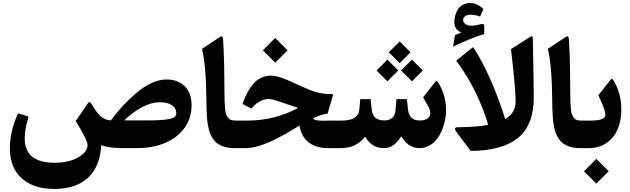

<svg xmlns="http://www.w3.org/2000/svg" viewBox="-20 -969 4120 1256"><path d="M705.1 -181.6C668.5 -182.1 632.3 -205.6 608.9 -242.2L577.1 -291C569.8 -303.2 562.5 -304.2 556.2 -294.9L475.1 -177.2C526.9 -93.8 552.7 -42 552.7 -22C552.7 9.8 532.2 37.1 491.7 60.5C451.2 84 399.4 95.7 337.4 95.7C207 95.7 141.6 42.5 141.6 -64C141.6 -103.5 149.9 -150.9 167 -206.1L98.1 -228C62.5 -149.9 44.4 -73.2 44.4 1.5C44.4 85.4 70.3 150.9 122.1 197.3C173.3 243.7 244.1 266.6 334.5 267.1C526.4 266.6 632.8 166 642.1 -19.5C675.8 -6.8 719.2 -0.5 773.4 -0.5H881.8C948.7 -0.5 1009.3 -12.2 1062.5 -35.2C1115.7 -58.1 1157.7 -91.3 1188 -133.8C1218.3 -176.3 1233.4 -225.6 1233.4 -280.8C1233.4 -334 1218.3 -375 1188.5 -404.8C1158.7 -434.6 1118.2 -449.2 1067.9 -449.2C1004.9 -449.2 931.6 -413.1 867.2 -356.9C802.7 -300.8 752 -244.6 705.1 -181.6ZM1133.3 -229C1133.3 -209 1118.2 -196.3 1087.4 -190.4C1056.6 -184.1 1004.9 -181.2 932.1 -181.2H791.5C871.6 -256.8 953.6 -300.3 1025.4 -300.3C1095.7 -300.3 1133.3 -270.5 1133.3 -229Z M1448.2 -374C1447.8 -514.2 1444.8 -623.5 1439.9 -702.1C1438 -733.9 1433.6 -737.3 1412.6 -723.1L1301.8 -649.4C1319.8 -574.7 1329.1 -463.4 1330.1 -315.4C1330.6 -293.9 1330.6 -275.9 1331.1 -261.2C1331.5 -246.1 1332 -229.5 1333.5 -211.4C1334.5 -193.4 1335.9 -177.7 1337.9 -165C1341.8 -139.6 1348.1 -107.4 1357.9 -87.9C1367.7 -68.4 1380.9 -45.9 1398.9 -32.7C1426.3 -12.7 1461.4 0 1514.6 0H1531.2C1539.6 0 1543.5 -22.9 1543.5 -69.3V-115.7C1543.5 -158.7 1539.6 -180.2 1531.2 -180.2H1521.5C1509.3 -180.2 1499.5 -181.6 1491.2 -184.1C1475.1 -189 1464.4 -208 1458.5 -222.7C1455.6 -230 1453.6 -242.7 1452.1 -261.2C1450.7 -279.3 1449.7 -295.4 1449.2 -309.1C1448.7 -322.8 1448.7 -344.2 1448.2 -374Z M1699.7 -639.6 1780.3 -559.1 1861.3 -639.6 1780.3 -720.7ZM1624.5 -258.8C1658.7 -300.3 1696.8 -321.3 1739.3 -321.3C1755.4 -321.3 1786.1 -313 1830.6 -296.9C1853 -288.6 1886.7 -277.3 1931.2 -263.2C1827.1 -208 1717.3 -180.2 1601.6 -180.2H1526.4C1508.3 -180.2 1499.5 -156.7 1499.5 -109.4V-75.2C1499.5 -24.9 1508.3 0 1526.4 0H1584.5C1635.7 0 1697.8 -17.6 1764.2 -49.8C1796.9 -65.9 1826.2 -81.1 1851.6 -95.2C1876.5 -109.4 1905.8 -127 1938.5 -147.5C1956.5 -49.3 2020.5 0 2129.9 0H2188.5C2196.8 0 2200.7 -22.9 2200.7 -69.3V-115.7C2200.7 -158.7 2196.8 -180.2 2188.5 -180.2L2084.5 -179.7C2053.7 -179.7 2034.2 -184.6 2026.9 -194.8C2057.1 -210.4 2088.9 -220.7 2122.6 -225.6L2157.7 -343.8C2158.2 -345.2 2158.7 -346.7 2158.7 -348.1C2158.7 -351.6 2157.7 -353.5 2144 -353.5C2106.9 -353.5 2072.8 -358.4 2041 -368.7C2009.3 -378.9 1962.4 -398.4 1901.4 -427.2C1835.9 -458.5 1786.1 -474.1 1752.4 -474.1C1705.6 -474.1 1666.5 -455.1 1636.7 -419.9C1606.9 -384.8 1586.4 -345.2 1566.4 -289.1Z M2523.4 -627 2594.7 -555.7 2665.5 -627 2594.7 -697.8ZM2603.5 -507.8 2674.8 -437 2745.6 -507.8 2674.8 -579.1ZM2443.4 -507.8 2514.2 -437 2585.4 -507.8 2514.2 -579.1ZM2725.6 -180.7C2680.2 -180.7 2654.8 -204.1 2649.4 -250.5L2641.6 -320.3H2573.7L2567.4 -247.6C2563 -203.1 2538.6 -181.2 2493.2 -181.2C2443.8 -181.2 2416.5 -204.6 2411.6 -251L2404.8 -320.3H2336.9L2330.1 -248.5C2325.2 -203.1 2286.6 -180.2 2214.4 -180.2H2183.6C2165.5 -180.2 2156.7 -156.7 2156.7 -109.4V-75.2C2156.7 -24.9 2165.5 0 2183.6 0H2210C2276.9 0 2329.6 -24.9 2368.7 -75.2C2396.5 -24.9 2438 0 2493.2 0C2535.6 0 2572.8 -25.9 2605.5 -78.1C2634.8 -25.9 2674.8 0 2725.6 0C2778.8 0 2826.2 -33.7 2854 -82.5C2881.8 -131.3 2897.9 -190.9 2897.9 -247.6C2897.9 -313.5 2881.3 -373 2848.1 -426.3C2837.9 -441.9 2834 -441.9 2822.3 -426.8L2748 -332.5C2753.9 -321.3 2760.7 -309.6 2768.1 -296.4C2775.4 -283.2 2780.3 -273.9 2783.7 -268.6C2789.6 -257.3 2794.9 -242.2 2794.9 -228.5C2794.9 -196.8 2766.1 -180.7 2725.6 -180.7Z M2943.8 -664.1C3022.5 -701.7 3091.8 -730 3147.9 -746.1V-800.3C3147.9 -812.5 3136.7 -812 3134.3 -812C3128.4 -812 3121.1 -810.5 3114.3 -808.1C3113.8 -807.6 3113.3 -807.6 3112.8 -807.6C3095.7 -803.2 3079.6 -800.8 3063.5 -800.8C3025.9 -800.8 3009.3 -821.3 3009.3 -840.3C3009.3 -856 3027.3 -873 3058.6 -873C3075.2 -873 3096.2 -869.1 3121.1 -860.8L3142.6 -910.2C3114.7 -934.6 3087.9 -949.2 3057.6 -949.2C3019 -949.2 2989.3 -931.6 2974.1 -905.8C2959 -879.9 2952.1 -852.5 2952.1 -824.7C2952.1 -790 2967.8 -770 2997.6 -756.3C2987.3 -751.5 2966.8 -743.7 2956.1 -738.8ZM3173.8 -152.3C3131.3 -143.1 3064.9 -137.7 2974.6 -136.7C2962.4 -136.7 2956.5 -133.3 2956.5 -126C2956.5 -120.6 2960.4 -112.8 2967.8 -103L3058.6 18.1C3193.8 18.1 3296.4 -9.8 3366.7 -65.4C3436.5 -121.1 3471.7 -209.5 3471.7 -331.1C3471.7 -381.8 3469.7 -508.3 3465.8 -710.9C3465.3 -724.1 3464.4 -731 3462.4 -731.4C3460 -731.9 3458.5 -731.9 3458 -731.9C3454.1 -731.9 3447.8 -728.5 3438.5 -721.7L3322.8 -647.9C3342.8 -478 3353 -363.8 3353 -304.7C3353 -253.9 3330.1 -215.8 3284.7 -190.9C3225.6 -376.5 3158.2 -529.3 3083 -649.9C3075.7 -661.6 3075.2 -659.2 3074.7 -659.2C3073.2 -659.2 3069.3 -656.7 3064 -652.3L2964.4 -572.3C3057.6 -446.8 3127.4 -307.1 3173.8 -152.3Z M3710.4 -374C3710 -514.2 3707 -623.5 3702.1 -702.1C3700.2 -733.9 3695.8 -737.3 3674.8 -723.1L3564 -649.4C3582 -574.7 3591.3 -463.4 3592.3 -315.4C3592.8 -293.9 3592.8 -275.9 3593.3 -261.2C3593.8 -246.1 3594.2 -229.5 3595.7 -211.4C3596.7 -193.4 3598.1 -177.7 3600.1 -165C3604 -139.6 3610.4 -107.4 3620.1 -87.9C3629.9 -68.4 3643.1 -45.9 3661.1 -32.7C3688.5 -12.7 3723.6 0 3776.9 0H3793.5C3801.8 0 3805.7 -22.9 3805.7 -69.3V-115.7C3805.7 -158.7 3801.8 -180.2 3793.5 -180.2H3783.7C3771.5 -180.2 3761.7 -181.6 3753.4 -184.1C3737.3 -189 3726.6 -208 3720.7 -222.7C3717.8 -230 3715.8 -242.7 3714.4 -261.2C3712.9 -279.3 3711.9 -295.4 3711.4 -309.1C3710.9 -322.8 3710.9 -344.2 3710.4 -374Z M3800.3 151.4 3880.9 231.9 3961.9 151.4 3880.9 70.3ZM3831.1 0C3876 0 3914.6 -11.2 3947.3 -33.2C4012.2 -77.6 4044.4 -154.8 4044.4 -252.4C4044.4 -322.8 4027.8 -385.3 3994.6 -440.4C3987.3 -452.1 3984.9 -453.1 3982.4 -453.1C3980 -453.1 3977.1 -452.1 3968.8 -440.9L3894.5 -346.2C3905.3 -322.3 3913.1 -304.7 3918 -293.9C3922.4 -283.2 3927.2 -270 3932.6 -254.4C3938 -238.8 3940.4 -227.1 3940.4 -218.8C3940.4 -189.5 3901.9 -180.2 3840.8 -180.2H3788.6C3770.5 -180.2 3761.7 -156.7 3761.7 -109.4V-75.2C3761.7 -24.9 3770.5 0 3788.6 0Z"/></svg>

Font: Sahel
Style: Bold
Weight: 700
Foundry: Saber Rastikerdar (saber.rastikerdar@gmail.com)
Version: Version 3.4.0